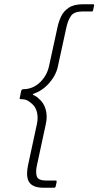

<svg xmlns="http://www.w3.org/2000/svg" viewBox="-20 -768 463 904"><path d="M242 110Q242 112 240 114Q238 116 234 116H187Q154 116 136.5 106.5Q119 97 113 81.5Q107 66 107.5 47Q108 28 112 10L154 -185Q160 -213 154.5 -237.5Q149 -262 133 -277Q125 -285 112.5 -293Q100 -301 79 -301Q72 -301 72.5 -304.5Q73 -308 74 -312L80 -341Q81 -343 83 -345.5Q85 -348 89 -348Q135 -348 169 -381Q203 -414 212 -462L251 -641Q256 -665 267.5 -690Q279 -715 303.5 -731.5Q328 -748 371 -748H419Q422 -748 422.5 -746Q423 -744 423 -742L418 -718Q417 -717 416 -715.5Q415 -714 412 -714H368Q329 -714 314.5 -693.5Q300 -673 293 -641L254 -462Q249 -432 232 -404.5Q215 -377 191.5 -357Q168 -337 139 -327Q136 -326 135 -324Q134 -322 136 -321Q140 -320 149 -314.5Q158 -309 162 -304Q186 -285 195 -253Q204 -221 196 -185L154 10Q147 41 153 61.5Q159 82 198 82H241Q245 82 246 83.5Q247 85 247 88Z"/></svg>

Font: Glory ExtraLight
Style: Italic
Weight: 250
Italic angle: -12°
Version: Version 1.011